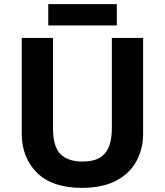

<svg xmlns="http://www.w3.org/2000/svg" viewBox="-20 -897 796 927"><path d="M671 -714V-252Q671 -178 638.5 -118.5Q606 -59 540.5 -24.5Q475 10 375 10Q233 10 159 -62.5Q85 -135 85 -254V-714H236V-277Q236 -189 272 -153Q308 -117 379 -117Q453 -117 486.5 -156Q520 -195 520 -278V-714ZM544 -877V-774H213V-877Z"/></svg>

Font: Noto IKEA Simplified Chinese
Style: Bold
Weight: 700
Designer: Monotype Design Team
Foundry: Monotype Imaging Inc.
Version: Version 1.100